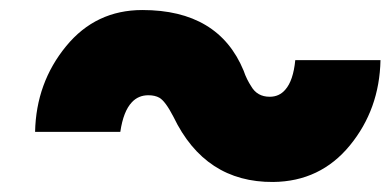

<svg xmlns="http://www.w3.org/2000/svg" viewBox="-20 -508 779 383"><path d="M264 -488Q171 -488 112 -416Q52 -343 50 -245H220Q226 -286 243 -304Q256 -318 276 -318Q289 -318 298 -313Q310 -306 326 -275Q389 -144 525 -145Q619 -146 678 -218Q737 -290 739 -388H569Q565 -347 549 -329Q537 -315 518 -315Q493 -315 481 -336Q477 -342 473 -350Q469 -358 466 -367Q416 -488 264 -488Z"/></svg>

Font: Unageo
Style: Black
Weight: 900
Designer: Richard Sepsi
Foundry: Richard Sepsi
Version: Version 2.000